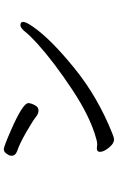

<svg xmlns="http://www.w3.org/2000/svg" viewBox="181 -846 637 1040"><g transform="rotate(-90 500.0 -325.5)"><path d="M264 -27Q249 -27 233.5 -41Q218 -55 208 -72.5Q198 -90 198 -103Q198 -120 217 -120L239 -118Q252 -118 268 -123Q387 -155 535.5 -253.5Q684 -352 784 -442Q827 -481 848 -507.5Q869 -534 884 -534Q902 -534 902 -519Q902 -503 873 -462Q807 -368 650.5 -241Q494 -114 297 -36Q277 -27 264 -27ZM423 -436Q407 -436 394 -445Q370 -465 304.5 -502.5Q239 -540 201 -552Q177 -562 177 -579Q177 -594 183 -601Q195 -624 212 -624Q226 -624 313 -586Q462 -521 462 -491Q462 -478 451.5 -457Q441 -436 423 -436Z"/></g></svg>

Font: LXGW WenKai Lite
Style: Bold
Weight: 700
Designer: LXGW / Fontworks Inc.
Foundry: LXGW / Fontworks Inc.
Version: Version 1.330;April 28, 2024